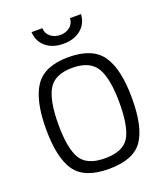

<svg xmlns="http://www.w3.org/2000/svg" viewBox="-164 -1029 989 1149"><g transform="rotate(-20 330.0 -454.0)"><path d="M136 -343Q136 -191 176 -124.5Q216 -58 330.5 -58Q445 -58 484.5 -123Q524 -188 524 -341Q524 -494 483 -564Q442 -634 329.5 -634Q217 -634 176.5 -564.5Q136 -495 136 -343ZM604 -341Q604 -156 545 -73Q486 10 330.5 10Q175 10 116 -75Q57 -160 57 -342.5Q57 -525 117 -613.5Q177 -702 330 -702Q483 -702 543.5 -614Q604 -526 604 -341ZM419 -918H489Q486 -859 443 -823Q400 -787 331 -787Q262 -787 219.5 -823Q177 -859 174 -918H243Q244 -885 269 -864Q294 -843 331 -843Q368 -843 393 -864Q418 -885 419 -918Z"/></g></svg>

Font: Titillium Web
Style: Regular
Weight: 400
Version: Version 1.001;PS 57.000;hotconv 1.0.70;makeotf.lib2.5.55311